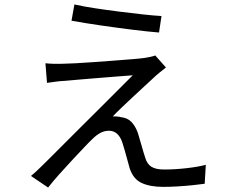

<svg xmlns="http://www.w3.org/2000/svg" viewBox="-20 -806 1040 862"><path d="M314 -786Q354 -777 406.5 -769Q459 -761 514.5 -754Q570 -747 620 -741.5Q670 -736 705 -734L694 -660Q644 -664 575.5 -672.5Q507 -681 434.5 -691.5Q362 -702 301 -713ZM725 -503Q712 -493 695.5 -479.5Q679 -466 671 -458Q657 -445 632 -422Q607 -399 578.5 -372.5Q550 -346 525 -322Q500 -298 486 -283Q494 -284 505 -283Q516 -282 523 -280Q552 -277 570 -258.5Q588 -240 599 -209Q606 -187 615 -154.5Q624 -122 632 -98Q640 -70 659.5 -57.5Q679 -45 717 -45Q766 -45 818 -51Q870 -57 904 -66L899 19Q878 22 844.5 25.5Q811 29 775.5 31Q740 33 713 33Q654 33 616 15.5Q578 -2 562 -51Q558 -66 552 -87.5Q546 -109 540 -130.5Q534 -152 529 -167Q511 -219 469 -219Q449 -219 431 -209.5Q413 -200 396 -183Q382 -170 357.5 -144Q333 -118 303.5 -86.5Q274 -55 245.5 -23Q217 9 196 36L119 -16Q129 -24 141.5 -35.5Q154 -47 168 -61Q178 -71 205 -97.5Q232 -124 269.5 -162Q307 -200 350 -242.5Q393 -285 435.5 -327.5Q478 -370 515 -407Q552 -444 576 -468Q547 -466 504.5 -462.5Q462 -459 417 -455.5Q372 -452 333 -448.5Q294 -445 271 -443Q247 -442 227.5 -439Q208 -436 191 -434L184 -522Q201 -520 223 -519.5Q245 -519 268 -520Q285 -520 320 -522Q355 -524 398.5 -527Q442 -530 487 -533.5Q532 -537 570 -540Q608 -543 630 -546Q643 -548 656.5 -551Q670 -554 677 -557Z"/></svg>

Font: Noto IKEA Simplified Chinese
Style: Regular
Weight: 400
Designer: Monotype Design Team
Foundry: Monotype Imaging Inc.
Version: Version 1.100